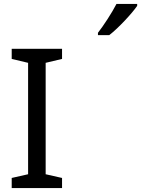

<svg xmlns="http://www.w3.org/2000/svg" viewBox="-20 -964 723 984"><path d="M683 -934V-944H577C554 -899 511 -833 482 -796V-784H540C587 -820 658 -897 683 -934ZM40 0H298V-52L214 -71V-642L298 -662V-714H40V-662L124 -642V-71L40 -52Z"/></svg>

Font: Noto Sans Math
Style: Regular
Weight: 400
Designer: Monotype Design Team, Delve Withrington, Jeff Kellem
Foundry: Monotype Imaging Inc., Delve Fonts LLC
Version: Version 3.000